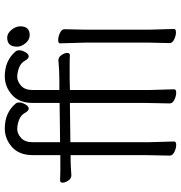

<svg xmlns="http://www.w3.org/2000/svg" viewBox="3 -749 756 802"><g transform="rotate(-90 381.0 -348.0)"><path d="M350 -17 352 -116V-434L188 -432V-105L191 1Q191 10 177 10Q163 10 147.5 2.5Q132 -5 132 -17L134 -116V-431H114Q95 -431 50 -428H49Q36 -428 27.5 -441Q19 -454 19 -464.5Q19 -475 29 -475Q48 -474 68 -474H134V-589Q134 -646 168 -676Q202 -706 245 -706Q311 -706 349 -661Q354 -656 354 -645Q354 -634 346 -620Q338 -606 328.5 -606Q319 -606 310 -622.5Q301 -639 281 -646.5Q261 -654 242.5 -654Q224 -654 206 -638Q188 -622 188 -590V-475L352 -477V-589Q352 -646 386 -676Q420 -706 463 -706Q529 -706 567 -661Q572 -656 572 -645Q572 -634 564 -620Q556 -606 546.5 -606Q537 -606 528 -622.5Q519 -639 499 -646.5Q479 -654 460.5 -654Q442 -654 424 -638Q406 -622 406 -590V-478H444Q486 -478 530 -482H531Q543 -482 552 -469Q561 -456 561 -445Q561 -434 551 -434Q543 -435 516 -435Q516 -435 455 -435L406 -434V-105L409 1Q409 10 395 10Q381 10 365.5 2.5Q350 -5 350 -17ZM587 -655Q587 -696 625 -696Q642 -696 657 -678.5Q672 -661 672 -641Q672 -602 635 -602Q616 -602 601.5 -619.5Q587 -637 587 -655ZM602 -17 604 -105V-368L601 -475Q601 -483 615 -483Q629 -483 644.5 -475.5Q660 -468 660 -457L658 -368V-105L661 1Q661 9 647 9Q633 9 617.5 1.5Q602 -6 602 -17Z"/></g></svg>

Font: LXGW WenKai Light
Style: Regular
Weight: 300
Designer: LXGW / Fontworks Inc.
Foundry: LXGW / Fontworks Inc.
Version: Version 1.501; October 10, 2024